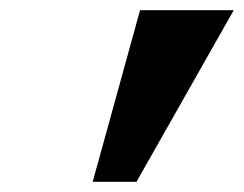

<svg xmlns="http://www.w3.org/2000/svg" viewBox="-20 -743 479 377"><path d="M255 -723H439L248 -386H162Z"/></svg>

Font: Ibarra Real Nova
Style: Bold Italic
Weight: 700
Italic angle: -22°
Designer: Jose Maria Ribagorda & Octavio Pardo
Foundry: Octavio Pardo
Version: Version 1.014